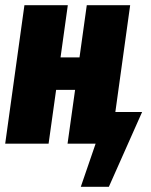

<svg xmlns="http://www.w3.org/2000/svg" viewBox="-23 -553 581 739"><path d="M421 -122H524L396 166H288L345 0H237L266 -207H193L164 0H-3L71 -533H238L210 -332H283L311 -533H478Z"/></svg>

Font: Fira Sans Extra Condensed ExtraBold
Style: Italic
Weight: 800
Width: 3
Italic angle: -8°
Designer: Carrois Corporate & Edenspiekermann AG
Foundry: Carrois Corporate GbR & Edenspiekermann AG
Version: Version 4.203